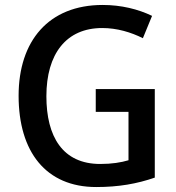

<svg xmlns="http://www.w3.org/2000/svg" viewBox="-20 -744 710 774"><path d="M366 -385V-293H498V-98C468 -89 431 -83 384 -83C232 -83 167 -194 167 -356C167 -527 247 -631 392 -631C452 -631 508 -614 556 -590L593 -680C537 -707 469 -724 394 -724C176 -724 55 -579 55 -358C55 -132 165 10 368 10C458 10 532 -3 604 -28V-385Z"/></svg>

Font: Noto Sans Bengali SemiCondensed Medium
Style: Regular
Weight: 500
Width: 4
Designer: Joana Ranito - Universal Thirst; Jelle Bosma - Monotype Design Team
Foundry: Universal Thirst ehf.
Version: Version 3.000